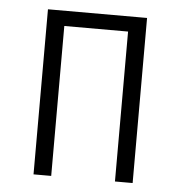

<svg xmlns="http://www.w3.org/2000/svg" viewBox="-44 -565 569 606"><g transform="rotate(5 241.0 -261.5)"><path d="M342 0V-475H140V0H84V-523H398V0Z"/></g></svg>

Font: Fira Sans Extra Condensed Light
Style: Regular
Weight: 300
Width: 1
Designer: Carrois Corporate & Edenspiekermann AG
Foundry: Carrois Corporate GbR & Edenspiekermann AG
Version: Version 4.203